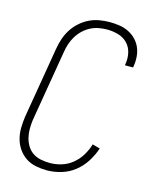

<svg xmlns="http://www.w3.org/2000/svg" viewBox="-113 -819 726 904"><g transform="rotate(15 250.0 -367.5)"><path d="M203 8Q175 8 148 2.5Q121 -3 99.5 -17.5Q78 -32 63 -53.5Q48 -75 41 -101Q34 -127 34.5 -154.5Q35 -182 39 -210L97 -555Q101 -580 109 -604.5Q117 -629 131 -651.5Q145 -674 165.5 -692.5Q186 -711 209.5 -722.5Q233 -734 258.5 -738.5Q284 -743 309 -743Q333 -743 356.5 -739.5Q380 -736 400.5 -726Q421 -716 437 -700Q453 -684 462 -663.5Q471 -643 473 -619.5Q475 -596 471 -572L470 -565H430L431 -570Q436 -599 430 -626Q424 -653 405.5 -672Q387 -691 360.5 -698.5Q334 -706 306 -706Q286 -706 265 -702Q244 -698 225 -688Q206 -678 190 -662.5Q174 -647 163 -628.5Q152 -610 145.5 -590Q139 -570 136 -549L78 -204Q75 -182 75 -160Q75 -138 80 -117.5Q85 -97 96 -79Q107 -61 124 -49.5Q141 -38 163 -33.5Q185 -29 207 -29Q235 -29 263.5 -37.5Q292 -46 316 -65.5Q340 -85 356 -111.5Q372 -138 380 -166L417 -156Q406 -122 386 -90.5Q366 -59 337 -36Q308 -13 272.5 -2.5Q237 8 203 8Z"/></g></svg>

Font: Iosevka Extralight
Style: Italic
Weight: 200
Italic angle: -9°
Monospace: yes
Designer: Belleve Invis
Foundry: Belleve Invis
Version: Version 32.5.0; ttfautohint (v1.8.4)